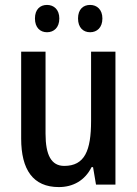

<svg xmlns="http://www.w3.org/2000/svg" viewBox="-20 -750 557 780"><path d="M122 -675C122 -638 143 -619 171 -619C199 -619 221 -638 221 -675C221 -711 199 -730 171 -730C143 -730 122 -712 122 -675ZM297 -675C297 -638 318 -619 346 -619C374 -619 396 -638 396 -675C396 -711 374 -730 346 -730C318 -730 297 -712 297 -675ZM449 -540H350V-259C350 -138 324 -76 241 -76C189 -76 165 -119 165 -207V-540H66V-187C66 -61 114 10 219 10C277 10 325 -17 352 -71H358L370 0H449Z"/></svg>

Font: Noto Sans Armenian Condensed Medium
Style: Regular
Weight: 500
Width: 3
Designer: Monotype Design Team
Foundry: Monotype Imaging Inc.
Version: Version 2.008